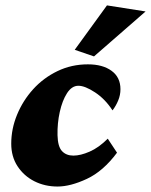

<svg xmlns="http://www.w3.org/2000/svg" viewBox="-20 -681 558 709"><path d="M269.5 -364.3Q245.1 -364.3 227.5 -336.9Q210 -309.6 200.7 -267.6Q191.4 -225.6 192.4 -181.6Q193.4 -139.6 209 -123Q224.6 -106.4 251 -106.4Q277.3 -106.4 311 -121.1Q344.7 -135.7 377.9 -168.9L412.1 -117.2Q361.3 -48.8 300.8 -20.5Q240.2 7.8 192.4 7.8Q145.5 7.8 106.9 -11.7Q68.4 -31.2 44.9 -66.9Q21.5 -102.5 21.5 -150.4Q21.5 -205.1 43 -257.3Q64.5 -309.6 102.5 -351.6Q140.6 -393.6 192.4 -418.5Q244.1 -443.4 304.7 -443.4Q359.4 -443.4 392.1 -419.4Q424.8 -395.5 424.8 -351.6Q424.8 -330.1 416.5 -310.1Q408.2 -290 395.5 -273.4Q368.2 -315.4 331.1 -339.8Q293.9 -364.3 269.5 -364.3ZM327.1 -472.7 255.9 -497.1 375 -661.1 517.6 -638.7Z"/></svg>

Font: Crimson Pro Black
Style: Italic
Weight: 900
Italic angle: -12°
Designer: Jacques Le Bailly
Foundry: Baron von Fonthausen
Version: Version 1.003